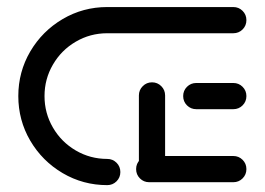

<svg xmlns="http://www.w3.org/2000/svg" viewBox="-20 -539 771 559"><path d="M697.4 -46.7Q697.4 -30.7 686.3 -19.6Q675.2 -8.5 659.3 -8.5H414.4Q398.5 -8.5 387.4 -19.6Q376.3 -30.7 376.3 -46.7Q376.3 -62.6 387.4 -73.7Q398.5 -84.8 414.4 -84.8H659.3Q675.2 -84.8 686.3 -73.7Q697.4 -62.6 697.4 -46.7ZM384.4 -36.3V-261.1Q384.4 -277 395.6 -288.1Q406.7 -299.3 422.6 -299.3Q438.5 -299.3 449.6 -288.1Q460.7 -277 460.7 -261.1V-36.3ZM330.4 -38.1Q330.4 -22.2 319.3 -11.1Q308.1 0 292.2 0Q221.9 0 162.4 -35Q103 -70 68.1 -129.4Q33.3 -188.9 33.3 -259.3Q33.3 -329.6 68.1 -389.1Q103 -448.5 162.4 -483.5Q221.9 -518.5 292.2 -518.5H659.3Q675.2 -518.5 686.3 -507.4Q697.4 -496.3 697.4 -480.4Q697.4 -464.4 686.3 -453.3Q675.2 -442.2 659.3 -442.2H292.2Q242.6 -442.2 200.6 -417.6Q158.5 -393 134.1 -350.9Q109.6 -308.9 109.6 -259.3Q109.6 -209.6 134.1 -167.6Q158.5 -125.6 200.6 -100.9Q242.6 -76.3 292.2 -76.3Q308.1 -76.3 319.3 -65.2Q330.4 -54.1 330.4 -38.1ZM513.3 -259.3Q513.3 -275.2 524.4 -286.3Q535.6 -297.4 551.5 -297.4H659.3Q675.2 -297.4 686.3 -286.3Q697.4 -275.2 697.4 -259.3Q697.4 -243.3 686.3 -232.2Q675.2 -221.1 659.3 -221.1H551.5Q535.6 -221.1 524.4 -232.2Q513.3 -243.3 513.3 -259.3Z"/></svg>

Font: 26F Galaxy Sans
Style: Bold
Weight: 700
Designer: C₂₉H₂₅N₃O₅
Version: Version 1.100